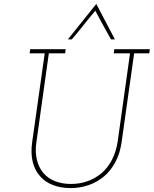

<svg xmlns="http://www.w3.org/2000/svg" viewBox="-20 -951 784 979"><path d="M134 -700 131 -679H208L144 -226Q136 -169 147 -125Q158 -81 185 -52Q211 -22 251 -7Q291 8 340 8Q388 8 431.5 -7Q475 -22 511 -52Q545 -81 568.5 -125Q592 -169 600 -226L664 -679H741L744 -700H563L560 -679H643L580 -229Q572 -177 551 -136.5Q530 -96 499 -69Q466 -41 426 -27Q386 -13 342 -13Q297 -13 261 -27Q225 -41 201 -69Q178 -96 168 -136.5Q158 -177 166 -229L229 -679H312L315 -700ZM471 -931Q435 -886 398.5 -840.5Q362 -795 326 -750H346Q377 -786 406 -823Q435 -860 466 -896Q486 -859 505.5 -823Q525 -787 546 -750H566Q542 -795 518.5 -840.5Q495 -886 471 -931Z"/></svg>

Font: Josefin Slab ExtraLight
Style: Italic
Weight: 250
Italic angle: -12°
Designer: Santiago Orozco
Foundry: Typemade
Version: Version 2.100